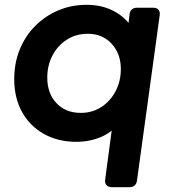

<svg xmlns="http://www.w3.org/2000/svg" viewBox="-20 -576 711 796"><path d="M444 200Q429 200 421.5 191.5Q414 183 416 168L443 -34Q413 -11 375.5 0.5Q338 12 297 12Q220 12 161.5 -21Q103 -54 71 -112.5Q39 -171 39 -247Q39 -316 62.5 -372.5Q86 -429 127.5 -470Q169 -511 223 -533.5Q277 -556 339 -556Q395 -556 439.5 -536Q484 -516 513 -481L517 -516Q520 -544 549 -544H614Q646 -544 642 -512L548 172Q544 200 516 200ZM315 -108Q363 -108 400.5 -132.5Q438 -157 459.5 -198.5Q481 -240 481 -290Q481 -353 443 -394.5Q405 -436 344 -436Q295 -436 257 -411.5Q219 -387 197.5 -346Q176 -305 176 -254Q176 -189 214 -148.5Q252 -108 315 -108Z"/></svg>

Font: Pitagon Sans Text Bold
Style: Italic
Weight: 700
Italic angle: -8°
Designer: Travis Tran
Foundry: Pitagon
Version: Version 1.001; ttfautohint (v1.8.4.7-5d5b);gftools[0.9.26]